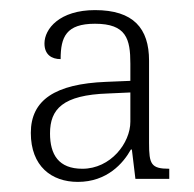

<svg xmlns="http://www.w3.org/2000/svg" viewBox="-20 -740 384 380"><path d="M134 -380C192 -380 224 -417 239 -444H241L248 -386H315V-406C279 -406 275 -415 275 -457V-620C275 -684 244 -720 168 -720C98 -720 68 -683 68 -654C68 -632 82 -623 100 -623C100 -667 111 -693 168 -693C230 -693 238 -663 238 -614V-580L190 -578C89 -574 41 -542 41 -477C41 -411 82 -380 134 -380ZM143 -406C96 -406 79 -434 79 -476C79 -524 104 -552 194 -555L238 -557V-499C238 -457 199 -406 143 -406Z"/></svg>

Font: Noto Serif Telugu ExtraLight
Style: Regular
Weight: 200
Designer: Jelle Bosma - Monotype Design Team
Foundry: Monotype Imaging Inc.
Version: Version 2.005